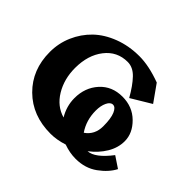

<svg xmlns="http://www.w3.org/2000/svg" viewBox="-120 -646 804 804"><g transform="rotate(45 282.0 -244.5)"><path d="M422.4 -463.9 475.1 -389.6 386.7 -336.4Q359.9 -383.8 333.5 -411.4Q307.1 -439 275.4 -439Q213.4 -439 175.3 -390.1Q137.2 -341.3 137.2 -265.1Q137.2 -199.7 167.7 -149.4Q198.2 -99.1 250 -84.5Q224.6 -126.5 224.6 -174.3Q224.6 -236.3 262.7 -278.6Q300.8 -320.8 362.8 -320.8Q422.4 -320.8 461.9 -281.7Q501.5 -242.7 501.5 -195.3Q501.5 -156.2 479.7 -120.1Q458 -84 420.9 -55.7Q462.4 -58.1 514.2 -126L564 -92.8Q545.4 -56.6 504.6 -27.1Q463.9 2.4 407.7 2.4Q372.6 2.4 336.4 -10.7Q295.9 2.4 259.3 2.4Q151.9 2.4 83.5 -65.2Q15.1 -132.8 15.1 -237.8Q15.1 -289.6 35.2 -335.7Q55.2 -381.8 90.8 -416.3Q126.5 -450.7 179.2 -470.7Q231.9 -490.7 293.5 -490.7Q350.1 -490.7 422.4 -463.9ZM324.7 -200.7Q324.7 -143.1 355 -99.1Q393.6 -125.5 393.6 -175.8Q393.6 -222.2 383.5 -245.6Q373.5 -269 358.4 -269Q343.8 -269 334.2 -249Q324.7 -229 324.7 -200.7Z"/></g></svg>

Font: Flanker
Style: Bold
Weight: 700
Designer: Flanker
Foundry: Flanker
Version: Version 2.021